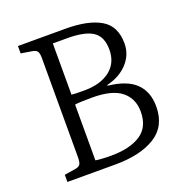

<svg xmlns="http://www.w3.org/2000/svg" viewBox="-126 -814 894 929"><g transform="rotate(-20 321.0 -350.0)"><path d="M65 0V-37L123 -46Q141 -49 147.5 -59Q154 -69 154 -97V-606Q154 -631 147 -640.5Q140 -650 120 -653L65 -662V-700H310Q427 -700 490.5 -662.5Q554 -625 554 -536Q554 -478 514 -434.5Q474 -391 407 -375V-371Q503 -361 548.5 -317Q594 -273 594 -197Q594 -95 517.5 -47.5Q441 0 312 0ZM293 -388Q377 -388 426 -426Q475 -464 475 -533Q475 -599 434 -626.5Q393 -654 303 -654H228V-390Q237 -389 252 -388.5Q267 -388 293 -388ZM306 -47Q404 -47 459.5 -83Q515 -119 515 -199Q515 -266 467.5 -304.5Q420 -343 317 -343Q252 -343 228 -339V-52Q238 -50 259.5 -48.5Q281 -47 306 -47Z"/></g></svg>

Font: Literata 12pt Light
Style: Regular
Weight: 300
Designer: Latin by Veronika Burian and Jose Scaglione. Greek by Irene Vlachou. Cyrillic by Vera Evstafieva.
Foundry: TypeTogether
Version: Version 3.002